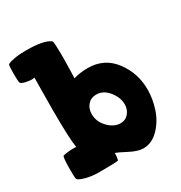

<svg xmlns="http://www.w3.org/2000/svg" viewBox="-178 -887 967 1024"><g transform="rotate(-30 305.5 -375.0)"><path d="M9 -683Q9 -730 13 -739L20 -743Q27 -747 56 -752.5Q85 -758 129 -758Q241 -758 276 -728Q281 -718 281 -619Q281 -577 279.5 -539.5Q278 -502 278 -500Q320 -512 366 -512Q467 -512 526.5 -433.5Q586 -355 586 -254Q586 -196 566.5 -137Q547 -78 505 -35Q463 8 410 8Q377 8 328.5 -17.5Q280 -43 264 -48Q265 -47 265 -39Q265 -23 260 -4Q240 0 145 0Q98 0 61 -10Q24 -20 17 -31Q14 -43 14 -87Q14 -166 22 -172Q54 -179 86 -179Q100 -179 103 -178Q93 -234 93 -412Q93 -461 94 -527Q95 -593 95 -610Q87 -608 78 -608Q61 -608 39.5 -613Q18 -618 13 -626Q9 -635 9 -683ZM262 -288Q262 -241 297 -205Q332 -169 372 -169Q403 -169 422 -192Q441 -215 441 -246Q441 -288 409.5 -327.5Q378 -367 334 -367Q302 -367 282 -344.5Q262 -322 262 -288Z"/></g></svg>

Font: Gorditas
Style: Bold
Weight: 700
Designer: Gustavo Dipre (gbrenda1987@gmail.com)
Foundry: Gustavo Dipre (gbrenda1987@gmail.com)
Version: Version 001.001